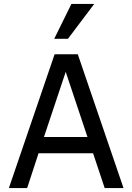

<svg xmlns="http://www.w3.org/2000/svg" viewBox="-20 -950 669 970"><path d="M24.9 0 255.9 -675.8H373L604 0H508.8L450.2 -175.8H174.8L117.2 0ZM202.1 -257.8H421.9L312 -586.9ZM323.2 -753.9H253.9L340.8 -930.2H456.1Z"/></svg>

Font: ClearSansRegular
Style: Regular
Weight: 400
Foundry: Intel Corporation
Version: Version 1.00